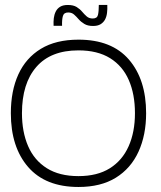

<svg xmlns="http://www.w3.org/2000/svg" viewBox="-20 -731 641 765"><path d="M292.8 14Q161.2 14 92.2 -65.5Q23.2 -145 23.2 -280Q23.2 -369 53.1 -434.5Q83 -500 142.8 -536.5Q202.7 -573 292.8 -573Q425.3 -573 493.8 -493.5Q562.2 -414 562.2 -280Q562.2 -193 531.8 -126.5Q501.3 -60 441.6 -23Q381.8 14 292.8 14ZM292.5 -29.3Q367.7 -29.3 417.4 -60.4Q467.2 -91.5 492.4 -148Q517.7 -204.5 517.7 -280Q517.7 -355.7 493.2 -411.8Q468.8 -468 418.7 -499.2Q368.5 -530.3 292.5 -530.3Q182 -530.3 124.8 -464.3Q67.5 -398.3 67.5 -280Q67.5 -205.5 91.9 -149Q116.3 -92.5 166.4 -60.9Q216.5 -29.3 292.5 -29.3ZM193.5 -628.3Q192.7 -644.5 194.4 -658.9Q196.2 -673.3 202.3 -685.4Q208.5 -697.5 220 -704.3Q231.5 -711.2 250.2 -711.2Q272.3 -711.2 285.5 -703Q298.7 -694.8 307.4 -684.2Q316.2 -673.7 325.6 -665.5Q335 -657.3 349.5 -657.3Q367 -657.3 370.3 -671.4Q373.7 -685.5 373.7 -711.3H407.5Q408.3 -694.8 406.4 -679.4Q404.5 -664 398.2 -652.6Q391.8 -641.2 380.4 -634.3Q369 -627.5 350.8 -627.5Q329.5 -627.5 316 -635.7Q302.5 -643.8 293.3 -654.4Q284.2 -665 274.9 -673.2Q265.7 -681.3 251.7 -681.3Q234.8 -681.3 230.7 -667.4Q226.5 -653.5 227.3 -628.3Z"/></svg>

Font: Darker Grotesque Light
Style: Regular
Weight: 300
Designer: Gabriel Lam
Foundry: TypeRant
Version: Version 1.000;gftools[0.9.28]